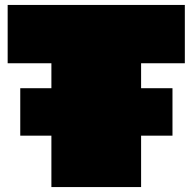

<svg xmlns="http://www.w3.org/2000/svg" viewBox="-20 -757 779 777"><path d="M188 0V-208H62V-400H188V-501H11V-737H728V-501H551V-400H678V-208H551V0Z"/></svg>

Font: Tomorrow Black
Style: Regular
Weight: 900
Designer: Tony de Marco, Monica Rizzolli
Foundry: Just in Type
Version: Version 2.002